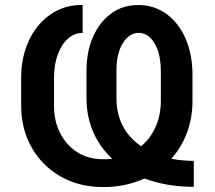

<svg xmlns="http://www.w3.org/2000/svg" viewBox="-20 -758 882 788"><path d="M775.4 -97.7V8.8Q718.8 8.8 668 0Q617.2 -8.8 573.2 -25.4Q536.1 -8.8 493.9 0.5Q451.7 9.8 404.8 9.8Q303.7 9.8 227.5 -34.4Q151.4 -78.6 109.1 -154.1Q66.9 -229.5 66.9 -323.7V-439Q66.9 -523.4 98.4 -591.1Q129.9 -658.7 186.8 -698.5Q243.7 -738.3 319.3 -737.8V-623Q285.2 -623 258.5 -599.1Q231.9 -575.2 216.8 -533.4Q201.7 -491.7 201.7 -439.5V-323.7Q201.7 -260.7 227.3 -210.9Q252.9 -161.1 298.3 -132.6Q343.8 -104 404.8 -104.5Q422.9 -104 440.4 -106.4Q389.6 -153.8 362.3 -217Q335 -280.3 335 -355V-468.8Q335 -544.9 361.3 -605.7Q387.7 -666.5 435.3 -701.9Q482.9 -737.3 546.9 -737.3Q613.3 -737.3 663.6 -700.4Q713.9 -663.6 741.9 -598.9Q770 -534.2 770 -450.7V-343.3Q770 -273.9 747.3 -213.4Q724.6 -152.8 683.1 -106.4Q726.6 -98.1 775.4 -97.7ZM559.1 -157.7Q597.7 -189.9 618.9 -238Q640.1 -286.1 640.1 -343.3V-463.9Q640.1 -537.6 614.3 -580.3Q588.4 -623 549.3 -623Q510.3 -623 484.1 -580.8Q458 -538.6 458 -469.7V-354.5Q458 -228.5 559.1 -157.7Z"/></svg>

Font: Inter Semi Bold
Style: Regular
Weight: 600
Designer: Rasmus Andersson
Foundry: rsms
Version: Version 4.000;git-e0f93cc